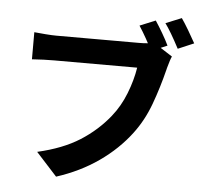

<svg xmlns="http://www.w3.org/2000/svg" viewBox="-60 -933 1120 1056"><g transform="rotate(5 500.0 -405.5)"><path d="M835.8 -712.4 748 -675.6Q733 -706.6 713.2 -742Q693.4 -777.4 672.8 -808.8L759.6 -844.4Q778.2 -816.4 800 -779.2Q821.8 -742 835.8 -712.4ZM981 -737.6 893.2 -700.2Q844.8 -792.4 813.6 -834.6L901.2 -870.2Q919 -844.6 941.9 -806Q964.8 -767.4 981 -737.6ZM843.8 -590 842 -582.4Q816.6 -480 782.2 -386.5Q747.8 -293 691.6 -218.8Q621.6 -125.8 519.6 -54.4Q417.6 17 288 58.8L172.6 -68Q312 -100 405.2 -159.2Q498.4 -218.4 564.8 -301.6Q611 -358.8 640.1 -432.9Q669.2 -507 680.2 -577.2H221.6Q166.6 -577.2 99.6 -572.6V-722.2Q127 -719.4 162.6 -716.6Q198.2 -713.8 221.8 -713.8H678.6Q728.8 -713.8 760.6 -722L865.2 -654.8Q857.2 -639.2 843.8 -590Z"/></g></svg>

Font: 寒蝉端黑体 Light
Style: Regular
Weight: 300
Designer: ChillDuanSans {Warren2060}; 
Source Han Sans {Ryoko NISHIZUKA 西塚涼子 (kana, bopomofo & ideographs); Paul D. Hunt (Latin, G
Foundry: ChillType&Adobe
Version: Version 1.300;Glyphs 3.3 (3306)